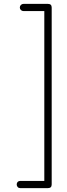

<svg xmlns="http://www.w3.org/2000/svg" viewBox="-20 -833 345 988"><path d="M84 135Q76 135 71 129.5Q66 124 66 116Q66 108 71 103Q76 98 84 98H208V-776H101Q93 -776 87.5 -781.5Q82 -787 82 -794Q82 -802 87.5 -807.5Q93 -813 101 -813H227Q246 -813 246 -794V116Q246 135 227 135Z"/></svg>

Font: Comic Neue Light
Style: Regular
Weight: 300
Designer: Craig Rozynski
Foundry: Craig Rozynski
Version: Version 2.003